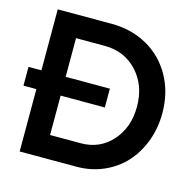

<svg xmlns="http://www.w3.org/2000/svg" viewBox="-97 -749 857 848"><g transform="rotate(15 331.0 -325.0)"><path d="M5.9 -285.2V-371.1H64.9V-649.9H311Q401.9 -649.9 474.4 -609.4Q546.9 -568.8 588.4 -494.6Q629.9 -420.4 629.9 -326.2Q629.9 -257.3 607.2 -197Q584.5 -136.7 544.7 -93.3Q504.9 -49.8 448 -24.9Q391.1 0 325.2 0H64.9V-285.2ZM175.8 -105H316.9Q402.3 -105 458.3 -167.2Q514.2 -229.5 514.2 -325.2Q514.2 -422.4 455.8 -485.1Q397.5 -547.9 307.1 -547.9H175.8V-371.1H377.9V-285.2H175.8Z"/></g></svg>

Font: Apfel Grotezk Mittel
Style: Regular
Weight: 500
Designer: Luigi Gorlero
Foundry: © 2023, Luigi Gorlero & Collletttivo
Version: Version 2.000;Glyphs 3.2 (3217)